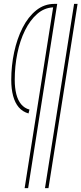

<svg xmlns="http://www.w3.org/2000/svg" viewBox="-20 -760 420 990"><path d="M212 210 362 -740H380L230 210ZM132 -195 127 -175Q96 -184 76.5 -207Q57 -230 47.5 -266Q38 -302 38 -348Q38 -421 53 -491Q68 -561 96.5 -617Q125 -673 166.5 -706.5Q208 -740 261 -740H275L125 210H107L254 -722Q208 -720 171.5 -688Q135 -656 109 -603.5Q83 -551 69.5 -485Q56 -419 56 -348Q56 -307 64 -275Q72 -243 89 -222.5Q106 -202 132 -195Z"/></svg>

Font: Georama
Style: Italic
Weight: 400
Width: 2
Italic angle: -9°
Designer: Jean-Baptiste Levee
Foundry: Production Type
Version: Version 1.000